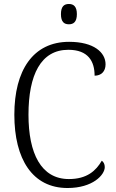

<svg xmlns="http://www.w3.org/2000/svg" viewBox="-20 -934 581 964"><path d="M326 -812C349 -812 366 -824 366 -863C366 -902 349 -914 326 -914C302 -914 286 -902 286 -863C286 -824 302 -812 326 -812ZM319 10C446 10 506 -56 506 -95C506 -110 500 -121 491 -127C462 -77 417 -35 326 -35C186 -35 123 -164 123 -358C123 -558 185 -684 323 -684C423 -684 455 -626 455 -554C488 -554 510 -575 510 -611C510 -671 451 -724 327 -724C146 -724 52 -581 52 -358C52 -135 143 10 319 10Z"/></svg>

Font: Noto Serif Thai SemiCondensed Light
Style: Regular
Weight: 300
Width: 4
Designer: Monotype Design Team
Foundry: Monotype Imaging Inc.
Version: Version 2.002